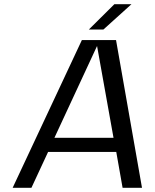

<svg xmlns="http://www.w3.org/2000/svg" viewBox="-20 -890 733 910"><path d="M129 0H40L368 -700H530L653 0H561L531 -170H208ZM518 -237 440 -672 238 -237ZM401 -750 522 -870H603L470 -750Z"/></svg>

Font: Fivo Sans Modern
Style: Italic
Weight: 400
Designer: Alexander Slobzheninov
Foundry: Alexander Slobzheninov
Version: 1.0